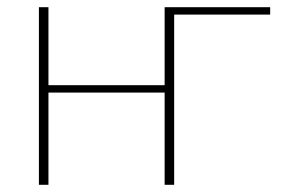

<svg xmlns="http://www.w3.org/2000/svg" viewBox="-20 -513 788 533"><path d="M730 -472.5H463.5V0H437V-256H114.5V0H88V-493H114.5V-276.5H437V-493H730Z"/></svg>

Font: Lato ExtraLight
Style: Regular
Weight: 275
Designer: Lukasz Dziedzic with Adam Twardoch and Botio Nikoltchev
Foundry: tyPoland Lukasz Dziedzic
Version: Version 2.015; 2015-08-06; http://www.latofonts.com/